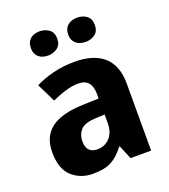

<svg xmlns="http://www.w3.org/2000/svg" viewBox="-140 -864 858 975"><g transform="rotate(-20 288.5 -376.5)"><path d="M299.8 -557.1C217.3 -557.1 144 -537.1 86.9 -507.8L136.2 -407.2C185.1 -429.2 234.4 -446.8 280.8 -446.8C325.2 -446.8 352.1 -421.9 352.1 -363.8V-339.8L264.2 -336.9C114.3 -331.5 37.1 -278.8 37.1 -163.1C37.1 -104 52.2 -60.1 82.5 -32.2C112.8 -4.4 150.4 9.8 194.8 9.8C238.3 9.8 272 3.4 296.4 -10.3C320.8 -23.4 344.2 -44.4 366.2 -74.2H370.1L400.9 0H512.2V-363.8C512.2 -494.6 434.6 -557.1 299.8 -557.1ZM353 -208C353 -173.3 343.8 -146.5 325.7 -127.4C307.1 -108.4 285.2 -99.1 259.8 -99.1C224.1 -99.1 200.2 -116.7 200.2 -162.1C200.2 -188 208 -209 223.1 -225.1C238.3 -241.2 265.6 -249.5 305.2 -251L353 -252.9ZM116.2 -697.3C116.2 -652.8 146.5 -632.3 187 -632.3C205.6 -632.3 222.2 -637.7 236.8 -648.4C251.5 -658.7 258.8 -675.3 258.8 -697.3C258.8 -720.2 251.5 -736.8 236.8 -747.6C222.2 -757.8 205.6 -763.2 187 -763.2C146.5 -763.2 116.2 -742.7 116.2 -697.3ZM317.9 -697.3C317.9 -652.8 349.6 -632.3 390.1 -632.3C409.2 -632.3 426.3 -637.7 440.4 -648.4C454.6 -658.7 461.9 -675.3 461.9 -697.3C461.9 -720.2 454.6 -736.8 440.4 -747.6C426.3 -757.8 409.2 -763.2 390.1 -763.2C349.6 -763.2 317.9 -742.7 317.9 -697.3Z"/></g></svg>

Font: Avrile Sans
Style: Bold
Weight: 700
Designer: Monotype Design Team, Google (font), Stefan Peev (BGR Cyrillic), Cristiano Sobral (main changes)
Foundry: The Avrile Sans Project Authors
Version: Version 3.110